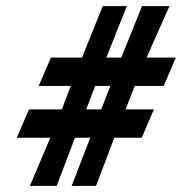

<svg xmlns="http://www.w3.org/2000/svg" viewBox="-20 -600 597 630"><path d="M35 -148H145L78 10H166L226 -148H276L215 10H295L355 -148H445L485 -241H392L422 -318H517L557 -411H461L536 -580H446L378 -411H329L396 -580H317L249 -411H147L107 -318H212L183 -241H75ZM263 -241 292 -318H342L312 -241Z"/></svg>

Font: Charger Sport
Style: BdNrwObl
Weight: 700
Designer: Jasper
Foundry: Cannot Into Space Fonts
Version: Version 1.1